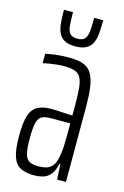

<svg xmlns="http://www.w3.org/2000/svg" viewBox="-112 -762 530 822"><g transform="rotate(15 153.0 -351.0)"><path d="M127 8Q89 8 65 -4Q41 -16 30.5 -48Q20 -80 20 -140Q20 -196 29.5 -227.5Q39 -259 62 -272.5Q85 -286 123 -286Q133 -286 145.5 -285.5Q158 -285 171.5 -284Q185 -283 197 -282.5Q209 -282 218 -282V-328Q218 -375 215 -404.5Q212 -434 203 -449.5Q194 -465 176.5 -471Q159 -477 130 -477Q113 -477 95.5 -475Q78 -473 62.5 -470.5Q47 -468 37 -465V-507Q53 -511 80.5 -514.5Q108 -518 141 -518Q170 -518 191 -513Q212 -508 226 -496.5Q240 -485 248.5 -464Q257 -443 261 -411.5Q265 -380 265 -335V0H226L222 -68H218Q211 -34 196.5 -18Q182 -2 163.5 3Q145 8 127 8ZM133 -34Q149 -34 164.5 -37.5Q180 -41 192 -53Q204 -65 210 -91Q216 -119 217 -146Q218 -173 218 -207V-247H133Q107 -247 92.5 -239.5Q78 -232 72.5 -209.5Q67 -187 67 -141Q67 -99 72 -75.5Q77 -52 91.5 -43Q106 -34 133 -34ZM153 -571Q121 -571 103.5 -581.5Q86 -592 78 -610.5Q70 -629 68 -654Q66 -679 66 -710H106Q106 -676 108 -652Q110 -628 120 -616.5Q130 -605 153 -605Q176 -605 186 -616.5Q196 -628 198 -652Q200 -676 200 -710H240Q240 -679 238 -654Q236 -629 228 -610.5Q220 -592 202 -581.5Q184 -571 153 -571Z"/></g></svg>

Font: Saira UltraCondensed Light
Style: Regular
Weight: 300
Width: 1
Designer: Hector Gatti with collaboration of the Omnibus-Type team
Foundry: Omnibus-Type
Version: Version 1.101